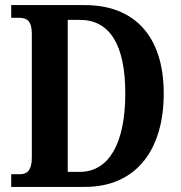

<svg xmlns="http://www.w3.org/2000/svg" viewBox="-20 -734 710 754"><path d="M24 0H313C517 0 623 -148 623 -367C623 -594 506 -714 313 -714H24V-664H56C85 -664 105 -652 105 -602V-115C105 -65 86 -50 60 -50H24ZM293 -59H246V-656H293C410 -656 472 -560 472 -367C472 -175 410 -59 293 -59Z"/></svg>

Font: Noto Serif Tamil Condensed
Style: Bold
Weight: 700
Width: 3
Designer: Indian Type Foundry, Tom Grace, and the Monotype Design Team
Foundry: Monotype Imaging Inc.
Version: Version 2.004